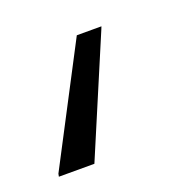

<svg xmlns="http://www.w3.org/2000/svg" viewBox="-150 -72 310 315"><g transform="rotate(-20 5.0 86.0)"><path d="M-95 190 -94 185 12 -18H55L53 -13L-33 190Z"/></g></svg>

Font: Saira SemiCondensed Light
Style: Italic
Weight: 300
Width: 4
Italic angle: -12°
Designer: Hector Gatti with collaboration of the Omnibus-Type team
Foundry: Omnibus-Type
Version: Version 1.101